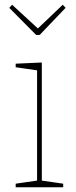

<svg xmlns="http://www.w3.org/2000/svg" viewBox="-20 -788 318 808"><path d="M156 -21 149 -29 246 -15V0H46V-15L143 -29L136 -21V-499L143 -491L46 -505V-520L156 -525ZM244 -768 256 -755 147 -641H132L19 -755L31 -768L144 -664H135Z"/></svg>

Font: Bitter Thin
Style: Regular
Weight: 100
Designer: Sol Matas, and Bitter project Authors
Foundry: Sol Matas
Version: Version 2.002